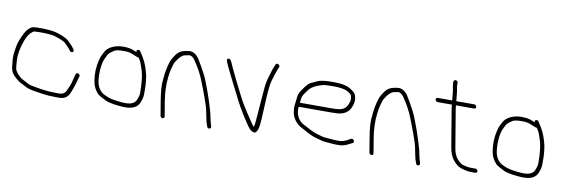

<svg xmlns="http://www.w3.org/2000/svg" viewBox="-49 -997 4105 1385"><g transform="rotate(10 2003.0 -304.5)"><path d="M205.5 -481H161.9C142.5 -481 128.5 -478.8 119.8 -474.5C111.2 -470.2 100.7 -461.5 89.9 -448.6C73.1 -428.5 43.3 -362.8 38.2 -333.9C32.1 -299.5 22.9 -265.9 27.1 -217.5C29.5 -189.8 31.3 -172.5 32.4 -165.5C33.6 -158.5 35.5 -151.3 38 -144C45.1 -121.9 66 -98.7 100.6 -74.5C116.7 -63.2 134.2 -57.5 150 -48C165.9 -37.4 196.1 -29.1 241 -23C260.3 -20.4 277.3 -16.4 297.5 -15L324.4 -12C343.8 -10.7 361.9 -10 378.7 -10H405.1C439.9 -10 462.2 -23.8 476.9 -51.4C483.6 -64 507.1 -129.4 510.1 -145.1C511.5 -153 513.2 -159.3 515.1 -164L521.6 -185C524.5 -193.6 521.1 -200.3 511.5 -205.2C501.8 -210 495.3 -206.7 491.8 -195.3C485.7 -175.3 483.8 -171.6 477.8 -143.1C474.1 -125.9 464.5 -100.8 449.1 -68C439.1 -49.3 423.7 -40 400.1 -40H373.7C356.9 -40 340.4 -40.7 324.2 -42L296.1 -45C283.6 -45.9 269.2 -47.8 252.9 -50.7L214.2 -57.5C194.1 -61 175.9 -64.1 161.8 -73C148.2 -82.4 129 -89 114.7 -98C83.3 -122.3 65.9 -144.8 62.4 -165.5C61.5 -171.2 60.7 -178 60 -186C56.5 -227.9 54.3 -254.2 63.2 -298C72.7 -344.5 90.9 -399.5 115.7 -427.8C126.9 -438.6 134.6 -445.2 138.9 -447.5C143.2 -449.8 157 -451 180.5 -451H209.9C236.1 -451 241.3 -449.4 271.3 -446.8C298.7 -444.4 363 -420.7 375.7 -407.6C389.6 -393.1 406.5 -379.5 419.3 -360.3C426.6 -349.2 435.3 -346.7 445.4 -352.7C450.7 -355.9 450.7 -362 445.6 -371L439.1 -380C429.3 -394.8 407.2 -415.1 396.3 -427C371.3 -448.5 307 -474.2 256.4 -478Z M919.4 -394C920.4 -392 924.2 -385.6 930.9 -374.8C937.5 -364 946.3 -340.8 957.1 -305.1C968 -269.5 973.5 -215.6 973.8 -143.5C973.8 -129.8 968.9 -112 959 -90C944.8 -59.8 908 -48.9 838.8 -57.5C783.7 -64.3 766.6 -65.5 717 -90C688 -108.2 670.4 -135.8 664.2 -172.7C654 -234.3 661.9 -312.9 679.9 -346C684.2 -354 688.5 -363 692.9 -373C703.5 -391.2 714.9 -397.1 735.5 -411.5C746.6 -419.2 768.2 -423 800.2 -423C835.6 -423 846.6 -422.2 878.5 -408.5C899 -399.5 912.6 -394.7 919.4 -394ZM896.2 -431C891.9 -433 886.2 -435.3 879.1 -438C854.5 -447.2 844.8 -453 795.2 -453C732.3 -453 682.5 -424.3 666.1 -390L651.8 -361.5C647.3 -352.5 643.3 -340.3 639.9 -325C627.2 -276.8 625.5 -225.4 634.5 -171C640.4 -135.8 655.1 -106.8 678.5 -84C687.4 -75.4 708.2 -63.3 740.9 -47.8C753.9 -41.7 772.5 -36.4 800.5 -32L839 -27.5C923.2 -17.6 968.4 -33.4 987.5 -75C998.1 -101.1 1003.4 -121.6 1003.4 -136.5C1003.6 -180.6 1005.4 -213.5 995.2 -275C983.9 -325 968.8 -366 949.7 -398C944.8 -406.2 941.8 -413.8 936.1 -420L923.7 -440C919.2 -449 911.5 -451.4 900.6 -447C895.6 -445 894.1 -439.7 896.2 -431Z M1165 6C1172.9 6 1178.8 -1.1 1177.5 -9L1159.8 -115C1149.2 -179.2 1147.1 -238.9 1153.6 -294.1C1159.5 -343.9 1163.8 -352.8 1172.8 -385.9C1179.8 -411.5 1209.1 -451.7 1233.6 -465C1243.6 -470.5 1263.6 -470.9 1277.5 -475C1290.3 -475 1303.3 -466.3 1316.6 -449C1352.4 -397.4 1377.9 -349.3 1394.4 -304.7C1400.9 -287.2 1408.5 -267.7 1417.2 -246.2C1437.2 -196.5 1431.3 -206.7 1450.8 -153C1460.1 -127.6 1467.9 -95.6 1474.3 -57C1478.4 -32.3 1484.4 -10.7 1492.1 8C1495.5 28.3 1526.7 24.8 1520 2C1514.7 -15.8 1507 -40.7 1503.1 -64.2C1500.7 -78.9 1498.1 -90.1 1495.5 -97.7C1488.1 -119.4 1485.7 -135.4 1477 -160.2C1466.8 -189 1461.4 -212 1450.5 -239C1435.4 -276.4 1421.9 -321.1 1403.6 -355.5C1385.1 -390.5 1367.3 -424.4 1342.7 -463C1320.1 -494.3 1294.3 -508 1267.8 -504.4C1236.3 -500 1213.8 -495.7 1192.4 -477.4C1180.9 -465.8 1173.9 -457 1170.9 -451C1167 -446.3 1163.7 -441.3 1160.9 -436C1154.1 -422.9 1148.2 -415.1 1143.7 -398C1131.4 -361.1 1123.6 -318.1 1120.2 -269C1114.9 -237 1118.1 -185.7 1129.9 -115L1147.5 -9C1148.8 -1.1 1157.1 6 1165 6Z M1553.3 -472.7C1557.2 -464.5 1559.9 -458.5 1561.3 -454.7C1568.6 -435.3 1578.5 -420.1 1590.3 -394C1604.8 -361.7 1641.3 -294.1 1656.4 -263L1681.9 -212C1699.9 -175 1772.7 -53.7 1798.5 -27C1803.7 -19.7 1812.1 -13.9 1823.7 -9.6C1846.9 -1 1850 -19.9 1856.7 -30.5C1860.6 -36.6 1859.1 -41 1862.7 -52.5C1865.3 -60.8 1867.5 -82.5 1869.5 -117.4C1871.1 -152.3 1873.2 -202.2 1877 -267.2C1880.7 -332.1 1886 -375.6 1892.9 -397.5C1906 -439.3 1906.7 -446.6 1923.5 -491L1928.9 -501C1936.5 -518 1909.2 -534.3 1901 -518L1895.9 -507C1888.8 -491.9 1882.2 -473.2 1876.2 -451C1868.1 -421 1864.3 -416 1856.3 -378.1C1851.8 -356.8 1847.9 -309.9 1842.6 -237.6C1836.3 -165.2 1832.6 -118.1 1831.5 -96.2C1830.4 -74.4 1827.5 -58 1822.8 -47C1814.2 -58.2 1812.2 -59.7 1802.7 -74C1770.2 -122.6 1752.7 -146 1708.2 -222L1682.9 -272C1666.1 -306.6 1651.4 -335.8 1639 -359.5C1618.9 -397.9 1614.7 -413.1 1598.4 -443.5C1591.6 -456 1581 -491.4 1569.7 -497C1550.5 -506.6 1544.6 -491 1553.3 -472.7Z M2121 -276C2123.2 -294 2124 -310.8 2129.4 -325.8C2131.9 -333 2142.2 -348.4 2160 -372C2178.3 -398.4 2213.5 -417.8 2261.4 -430C2274.4 -433.3 2299.4 -435 2336.2 -435C2382.1 -435 2428.8 -430.6 2456.4 -409.5C2473.4 -396.5 2474.4 -397.7 2478.3 -374C2480 -364 2479.3 -354.3 2476.1 -345C2467.7 -315.5 2454.2 -296.5 2435.6 -288C2423 -280 2397 -276 2353 -276ZM2118 -246H2358C2417.8 -246 2447.6 -250.8 2477.9 -279.7C2494 -295 2513.7 -341.8 2508.4 -373.7C2502.8 -407.2 2498.3 -412.1 2473.9 -430.5C2436.7 -458.5 2394.1 -465 2325.1 -465C2274.9 -465 2239.1 -460 2217.7 -450.1C2201.8 -442.7 2186.1 -435.4 2170.7 -428.2C2147.6 -415.3 2129.3 -385.2 2115.5 -366C2099.5 -343.7 2095.3 -329.4 2091.8 -291.5C2088.1 -252.3 2082.4 -243.6 2089.9 -199C2094.6 -170.4 2109.2 -144.5 2133.6 -121.5C2152.9 -103.2 2175.3 -96.2 2196.1 -83.5C2212.6 -73.4 2227.9 -66.4 2247.4 -57.1C2266 -48.6 2304.1 -40.4 2324.6 -33.8C2335.3 -30.3 2368.4 -27.1 2423.8 -24H2452.6C2475.3 -24 2500.1 -31.3 2526.9 -46L2546.3 -56C2555 -60.8 2556.2 -67.6 2549.9 -76.5C2539.2 -91.4 2528.4 -84.5 2508.6 -72C2486.6 -60 2465.9 -54 2446.4 -54C2410.7 -54 2375.2 -57.9 2347 -60C2320.3 -62 2319.4 -66.1 2287.2 -73.9C2268.1 -78.5 2240.1 -90.3 2206.8 -109.5C2198.6 -114.5 2190.6 -118.7 2182.7 -122C2148.6 -136.4 2125 -168.2 2118.4 -207.5C2115.3 -226.7 2117.6 -233.5 2118 -246Z M2695 6C2702.9 6 2708.8 -1.1 2707.5 -9L2689.8 -115C2679.2 -179.2 2677.1 -238.9 2683.6 -294.1C2689.5 -343.9 2693.8 -352.8 2702.8 -385.9C2709.8 -411.5 2739.1 -451.7 2763.6 -465C2773.6 -470.5 2793.6 -470.9 2807.5 -475C2820.3 -475 2833.3 -466.3 2846.6 -449C2882.4 -397.4 2907.9 -349.3 2924.4 -304.7C2930.9 -287.2 2938.5 -267.7 2947.2 -246.2C2967.2 -196.5 2961.3 -206.7 2980.8 -153C2990.1 -127.6 2997.9 -95.6 3004.3 -57C3008.4 -32.3 3014.4 -10.7 3022.1 8C3025.5 28.3 3056.7 24.8 3050 2C3044.7 -15.8 3037 -40.7 3033.1 -64.2C3030.7 -78.9 3028.1 -90.1 3025.5 -97.7C3018.1 -119.4 3015.7 -135.4 3007 -160.2C2996.8 -189 2991.4 -212 2980.5 -239C2965.4 -276.4 2951.9 -321.1 2933.6 -355.5C2915.1 -390.5 2897.3 -424.4 2872.7 -463C2850.1 -494.3 2824.3 -508 2797.8 -504.4C2766.3 -500 2743.8 -495.7 2722.4 -477.4C2710.9 -465.8 2703.9 -457 2700.9 -451C2697 -446.3 2693.7 -441.3 2690.9 -436C2684.1 -422.9 2678.2 -415.1 2673.7 -398C2661.4 -361.1 2653.6 -318.1 2650.2 -269C2644.9 -237 2648.1 -185.7 2659.9 -115L2677.5 -9C2678.8 -1.1 2687.1 6 2695 6Z M3467.8 -13C3466.5 -20.9 3458.3 -28 3450.3 -28H3439.3H3411.9C3400.9 -28 3382.2 -31.5 3355.7 -38.6C3340.3 -42.7 3308.8 -74.5 3302.3 -88.3C3291.8 -110.5 3287.8 -115.6 3281.4 -154L3236.4 -424C3233.8 -439.3 3232.9 -449 3233.6 -453H3366.6C3374.5 -453 3380.4 -460.1 3379.1 -468C3377.7 -475.9 3369.5 -483 3361.6 -483H3229.6C3230.1 -483.7 3230.3 -484.7 3230.1 -486L3223.2 -551L3216.2 -593C3214.2 -605.5 3223.2 -627.5 3201.9 -631C3186.8 -633.4 3181.6 -620.8 3186.2 -593L3193.2 -551L3199.7 -488C3200.2 -485.3 3200.1 -483.7 3199.6 -483H3093.6C3085.6 -483 3079.7 -475.9 3081.1 -468C3082.4 -460.1 3090.6 -453 3098.6 -453H3203.6C3203 -452.3 3202.8 -451.5 3203 -450.5L3207.9 -415L3251.4 -154C3258 -114 3269.3 -83.8 3285.1 -63.5C3301 -43.1 3315.8 -28.9 3329.7 -20.8C3350.1 -8.8 3396.5 2 3424.1 2H3450.1C3462.2 2 3469.6 -2.6 3467.8 -13Z M3836.4 -394C3837.4 -392 3841.2 -385.6 3847.9 -374.8C3854.5 -364 3863.3 -340.8 3874.1 -305.1C3885 -269.5 3890.5 -215.6 3890.8 -143.5C3890.8 -129.8 3885.9 -112 3876 -90C3861.8 -59.8 3825 -48.9 3755.8 -57.5C3700.7 -64.3 3683.6 -65.5 3634 -90C3605 -108.2 3587.4 -135.8 3581.2 -172.7C3571 -234.3 3578.9 -312.9 3596.9 -346C3601.2 -354 3605.5 -363 3609.9 -373C3620.5 -391.2 3631.9 -397.1 3652.5 -411.5C3663.6 -419.2 3685.2 -423 3717.2 -423C3752.6 -423 3763.6 -422.2 3795.5 -408.5C3816 -399.5 3829.6 -394.7 3836.4 -394ZM3813.2 -431C3808.9 -433 3803.2 -435.3 3796.1 -438C3771.5 -447.2 3761.8 -453 3712.2 -453C3649.3 -453 3599.5 -424.3 3583.1 -390L3568.8 -361.5C3564.3 -352.5 3560.3 -340.3 3556.9 -325C3544.2 -276.8 3542.5 -225.4 3551.5 -171C3557.4 -135.8 3572.1 -106.8 3595.5 -84C3604.4 -75.4 3625.2 -63.3 3657.9 -47.8C3670.9 -41.7 3689.5 -36.4 3717.5 -32L3756 -27.5C3840.2 -17.6 3885.4 -33.4 3904.5 -75C3915.1 -101.1 3920.4 -121.6 3920.4 -136.5C3920.6 -180.6 3922.4 -213.5 3912.2 -275C3900.9 -325 3885.8 -366 3866.7 -398C3861.8 -406.2 3858.8 -413.8 3853.1 -420L3840.7 -440C3836.2 -449 3828.5 -451.4 3817.6 -447C3812.6 -445 3811.1 -439.7 3813.2 -431Z"/></g></svg>

Font: MewTooHand
Style: WideLta
Weight: 400
Designer: Mew Too, Robert Jablonski
Version: Version 0.77